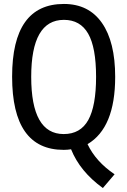

<svg xmlns="http://www.w3.org/2000/svg" viewBox="-20 -745 640 967"><path d="M420.9 -19Q462.4 68.8 557.1 132.8L498 202.1Q382.8 118.7 337.9 6.8Q320.3 9.8 300.8 9.8Q41 9.8 41 -358.9Q41 -725.1 301.8 -725.1Q426.8 -725.1 493.4 -629.6Q560.1 -534.2 560.1 -357.9Q560.1 -101.1 420.9 -19ZM300.8 -69.8Q385.3 -69.8 424.6 -140.6Q463.9 -211.4 463.9 -357.9Q463.9 -505.9 424.1 -575.4Q384.3 -645 301.8 -645Q137.2 -645 137.2 -357.9Q137.2 -69.8 300.8 -69.8Z"/></svg>

Font: WenQuanYi Micro Hei Mono
Style: Regular
Weight: 400
Foundry: Ascender Corporation
Version: Version 0.2.0-beta